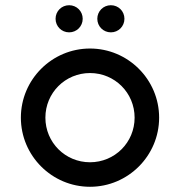

<svg xmlns="http://www.w3.org/2000/svg" viewBox="-20 -711 690 736"><path d="M325 -89C230 -89 154 -165 154 -260C154 -355 230 -431 325 -431C420 -431 496 -355 496 -260C496 -165 420 -89 325 -89ZM60 -260C60 -114 179 5 325 5C471 5 590 -114 590 -260C590 -406 471 -525 325 -525C179 -525 60 -406 60 -260ZM193 -639C193 -610 216 -587 245 -587C274 -587 297 -610 297 -639C297 -668 274 -691 245 -691C216 -691 193 -668 193 -639ZM353 -639C353 -610 376 -587 405 -587C434 -587 457 -610 457 -639C457 -668 434 -691 405 -691C376 -691 353 -668 353 -639Z"/></svg>

Font: Grotesk 02 Mince
Style: Bold
Weight: 400
Designer: Frank Adebiaye, contributions by Jérémy Landes, Ariel Martín Pérez
Foundry: Velvetyne Type Foundry
Version: Version 3.000;Glyphs 3.1.2 (3150)